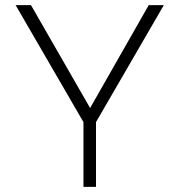

<svg xmlns="http://www.w3.org/2000/svg" viewBox="-20 -730 701 750"><path d="M620 -710 355 -253V0H306V-253L41 -710H101L332 -308L561 -710Z"/></svg>

Font: Josefin Sans Light
Style: Regular
Weight: 300
Designer: Santiago Orozco
Foundry: Typemade
Version: Version 2.000